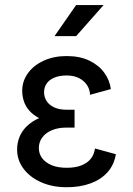

<svg xmlns="http://www.w3.org/2000/svg" viewBox="-20 -743 535 772"><path d="M248 -301.8Q265.6 -301.8 272.7 -301.8Q279.8 -301.8 279.8 -301.8V-230Q279.8 -230 272.9 -230Q266.1 -230 248 -230Q212.9 -230 188 -219.2Q163.1 -208.5 149.7 -189.9Q136.2 -171.4 136.2 -147.9Q136.2 -124.5 149.7 -106.7Q163.1 -88.9 188 -78.6Q212.9 -68.4 248 -68.4Q283.2 -68.4 307.6 -78.1Q332 -87.9 345.5 -105.2Q358.9 -122.6 361.8 -146L445.8 -123Q439 -80.6 412.8 -51Q386.7 -21.5 344.7 -5.9Q302.7 9.8 248 9.8Q189.9 9.8 144.8 -10.5Q99.6 -30.8 74.2 -65.2Q48.8 -99.6 48.8 -141.6Q48.8 -168 58.1 -191.7Q67.4 -215.3 87.2 -234.9Q106.9 -254.4 137.2 -268.1Q113.3 -280.8 98.1 -297.9Q83 -314.9 76.2 -335.4Q69.3 -356 69.3 -377.9Q69.3 -416.5 92 -448.2Q114.7 -480 155.3 -498.8Q195.8 -517.6 248 -517.6Q300.8 -517.6 338.6 -499.5Q376.5 -481.4 398.7 -451.4Q420.9 -421.4 425.8 -384.8L341.8 -361.8Q341.8 -381.8 330.6 -399.7Q319.3 -417.5 298.6 -428.5Q277.8 -439.5 248 -439.5Q218.8 -439.5 198.5 -430.9Q178.2 -422.4 167.7 -407.2Q157.2 -392.1 157.2 -372.1Q157.2 -352.1 167.7 -336.2Q178.2 -320.3 198.5 -311Q218.8 -301.8 248 -301.8ZM286.1 -597.7H199.2L286.1 -722.7H396.5Z"/></svg>

Font: Giphurs
Style: Regular
Weight: 400
Version: Version 2.010